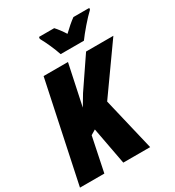

<svg xmlns="http://www.w3.org/2000/svg" viewBox="-218 -1067 1090 1194"><g transform="rotate(-30 326.5 -469.5)"><path d="M312 -779H479C507 -818 570 -892 608 -927L610 -939H496C471 -921 443 -897 412 -867C396 -893 374 -922 358 -939H249L247 -926C271 -883 298 -822 312 -779ZM1 0H176L227 -246L262 -267L312 0H505L415 -379L653 -714H457L311 -499L265 -422L327 -714H152Z"/></g></svg>

Font: Noto Sans Condensed Black
Style: Italic
Weight: 900
Width: 3
Italic angle: -12°
Designer: Monotype Design Team
Foundry: Monotype Imaging Inc.
Version: Version 2.013